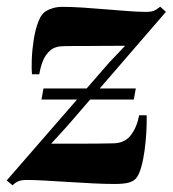

<svg xmlns="http://www.w3.org/2000/svg" viewBox="-42 -538 516 574"><path d="M-4.5 16 -22 1.5 283.5 -350 332 -401Q319.5 -401 301.5 -401Q283.5 -401 262.5 -400.8Q241.5 -400.5 220.5 -400.5Q199.5 -400.5 181 -400.5Q162.5 -400.5 149 -400Q123 -400 108.2 -387.2Q93.5 -374.5 86 -355.2Q78.5 -336 75.5 -316H53.5Q52 -332 53 -360.2Q54 -388.5 58.8 -419.2Q63.5 -450 73 -474.2Q82.5 -498.5 98.5 -506.5Q103.5 -509.5 115.8 -513.5Q128 -517.5 145.5 -517.5Q173 -517.5 207 -515.2Q241 -513 275.8 -510Q310.5 -507 341.5 -504.8Q372.5 -502.5 394 -502.5Q409.5 -502.5 417.8 -505.8Q426 -509 437 -518L454 -502.5L158.5 -160.5L111 -108.5Q129 -108.5 153.2 -108.5Q177.5 -108.5 203.8 -108.5Q230 -108.5 254.2 -108.8Q278.5 -109 297 -109.5Q331 -110 349.2 -134Q367.5 -158 374 -193.5H396.5Q397 -171 395.5 -143.2Q394 -115.5 390.2 -88Q386.5 -60.5 380.2 -38.2Q374 -16 364.5 -4.5Q357 4 342.5 8Q328 12 300.5 12Q272.5 12 236 10.2Q199.5 8.5 162 6Q124.5 3.5 91.8 1.8Q59 0 38.5 0Q22 0 13 3.8Q4 7.5 -4.5 16ZM82 -240.5 88 -273.5H364L358 -240.5Z"/></svg>

Font: Merriweather 144pt
Style: Bold Italic
Weight: 700
Italic angle: -7.8°
Version: Version 2.101